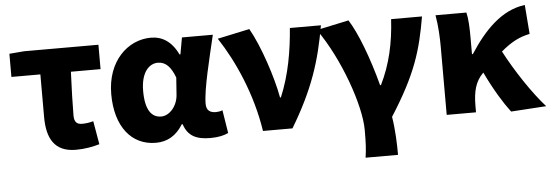

<svg xmlns="http://www.w3.org/2000/svg" viewBox="-50 -736 3140 1090"><g transform="rotate(-5 1520.0 -190.5)"><path d="M359 14C411 14 456 5 494 -6L471 -139C445 -132 427 -130 406 -130C380 -130 362 -141 362 -181C362 -242 365 -336 369 -430H538V-569H115L30 -562V-430H195V-187C195 -67 236 14 359 14Z M815 14C881 14 932 -16 970 -78H975C997 -10 1045 14 1126 14C1173 14 1207 5 1228 -6L1207 -137C1194 -132 1181 -130 1170 -130C1138 -130 1115 -142 1115 -182C1115 -265 1160 -440 1190 -569H1014L997 -474H992C955 -551 901 -583 838 -583C706 -583 586 -471 586 -283C586 -98 676 14 815 14ZM858 -132C803 -132 768 -177 768 -285C768 -394 817 -438 865 -438C911 -438 940 -404 962 -345L955 -248C951 -183 905 -132 858 -132Z M1426 0H1594C1721 -211 1771 -367 1806 -569H1629C1619 -441 1597 -307 1544 -181H1539C1518 -298 1457 -482 1399 -583L1216 -544C1307 -406 1394 -211 1426 0Z M1993 202H2178C2178 138 2175 56 2163 -16C2310 -246 2349 -376 2382 -569H2206C2198 -434 2172 -315 2116 -201H2111C2069 -361 2012 -509 1964 -583L1781 -544C1905 -370 2002 -95 2002 44C2002 124 2000 155 1993 202Z M2473 0H2640V-35C2640 -122 2656 -176 2699 -219L2701 -221C2751 -117 2798 -41 2839 13L3040 0C2965 -83 2875 -220 2817 -331C2877 -382 2924 -405 2982 -417L2969 -583C2834 -566 2734 -459 2651 -331H2646V-427C2646 -481 2644 -532 2635 -569H2459C2470 -508 2473 -437 2473 -392Z"/></g></svg>

Font: Noto Sans JP Black
Style: Regular
Weight: 900
Designer: Ryoko NISHIZUKA  (kana, bopomofo & ideographs); Paul D. Hunt (Latin, Greek & Cyrillic); Sandoll Communications , Soo-you
Foundry: Adobe
Version: Version 2.002;hotconv 1.0.116;makeotfexe 2.5.65601